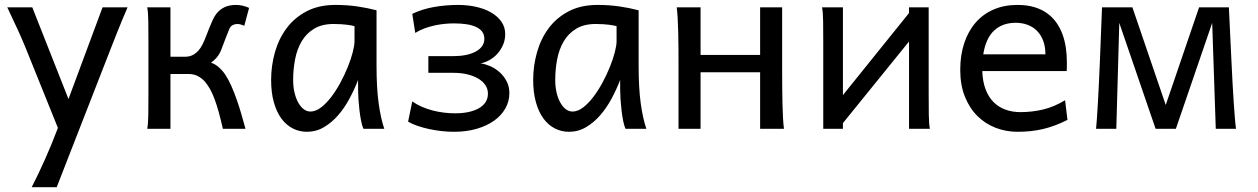

<svg xmlns="http://www.w3.org/2000/svg" viewBox="-20 -528 5155 787"><path d="M212.4 239.3H109.9Q123.5 212.9 137.5 183.6Q151.4 154.3 164.8 124.3Q178.2 94.2 190.4 64.7Q202.6 35.2 212.9 7.8L217.3 -3.9L87.9 -324.7Q74.7 -357.9 55.9 -399.4Q37.1 -440.9 9.8 -498H112.3L260.7 -122.1L400.4 -498H502.9Q478.5 -441.4 462.2 -400.1Q445.8 -358.9 432.6 -325.2Z M678.7 -295.4H739.7Q748 -295.4 757.3 -297.6Q766.6 -299.8 775.9 -305.7Q785.2 -311.5 793.9 -321.3Q802.7 -331.1 810.5 -346.7Q816.9 -359.4 823.7 -377L837.4 -412.1Q844.2 -429.7 851.6 -445.6Q858.9 -461.4 866.7 -471.2Q880.9 -489.3 900.4 -498.5Q919.9 -507.8 947.3 -507.8Q961.4 -507.8 975.6 -504.4Q989.7 -501 1001 -495.6L981.4 -422.4Q975.6 -424.8 968 -427.2Q960.4 -429.7 952.1 -429.7Q942.9 -429.7 933.8 -425Q924.8 -420.4 920.4 -410.2Q913.6 -394.5 904.8 -371.1Q896 -347.7 886.2 -322.3Q879.4 -305.7 868.9 -293Q858.4 -280.3 844.7 -271Q859.9 -266.6 875.2 -253.7Q890.6 -240.7 903.3 -222.2Q916.5 -202.1 928 -176.3Q939.5 -150.4 949.7 -121.3Q960 -92.3 969 -61.3Q978 -30.3 986.3 0H893.6Q884.8 -38.6 876.5 -68.6Q868.2 -98.6 859.4 -122.1Q850.6 -145.5 841.1 -162.6Q831.5 -179.7 820.3 -192.9Q808.1 -207 791.3 -215.8Q774.4 -224.6 754.4 -224.6H678.7V0H583.5Q587.4 -20.5 587.9 -59.3Q588.4 -98.1 588.4 -148.9V-349.1Q588.4 -399.9 587.9 -438.7Q587.4 -477.5 583.5 -498H678.7Z M1433.1 -420.9Q1427.2 -422.4 1419.9 -423.8Q1412.6 -425.3 1402.6 -426.5Q1392.6 -427.7 1379.2 -428.7Q1365.7 -429.7 1347.7 -429.7Q1299.8 -429.7 1267.8 -410.4Q1235.8 -391.1 1216.8 -359.1Q1197.8 -327.1 1189.7 -285.6Q1181.6 -244.1 1181.6 -200.2Q1181.6 -171.9 1187.3 -148.2Q1192.9 -124.5 1202.6 -107.2Q1212.4 -89.8 1225.1 -80.3Q1237.8 -70.8 1252.4 -70.8Q1273.9 -70.8 1295.7 -87.4Q1317.4 -104 1337.4 -130.1Q1357.4 -156.2 1375 -188.7Q1392.6 -221.2 1405.5 -253.2Q1418.5 -285.2 1425.8 -313.5Q1433.1 -341.8 1433.1 -358.9ZM1469.7 0Q1464.4 -11.7 1460.2 -32.2Q1456.1 -52.7 1453.4 -75.9Q1450.7 -99.1 1449.2 -122.1Q1447.8 -145 1447.8 -161.1V-200.2Q1433.1 -162.1 1412.8 -124.3Q1392.6 -86.4 1366.5 -56.2Q1340.3 -25.9 1308.1 -6.8Q1275.9 12.2 1237.8 12.2Q1207 12.2 1180.2 -1.5Q1153.3 -15.1 1133.5 -42Q1113.8 -68.8 1102.5 -108.6Q1091.3 -148.4 1091.3 -200.2Q1091.3 -258.3 1106.9 -313.7Q1122.6 -369.1 1154.8 -412.4Q1187 -455.6 1236.8 -481.7Q1286.6 -507.8 1355 -507.8Q1402.3 -507.8 1444.3 -501.7Q1486.3 -495.6 1523.4 -485.8V-258.8Q1523.4 -166.5 1532.2 -103.8Q1541 -41 1555.2 0Z M1840.8 12.2Q1815.9 12.2 1789.8 9.3Q1763.7 6.3 1738.8 1Q1713.9 -4.4 1691.7 -12Q1669.4 -19.5 1652.8 -29.3L1669.9 -112.3Q1688 -99.6 1709.2 -90.3Q1730.5 -81.1 1753.2 -75.2Q1775.9 -69.3 1799.3 -66.4Q1822.8 -63.5 1845.7 -63.5Q1875 -63.5 1899.4 -68.6Q1923.8 -73.7 1941.9 -83.7Q1960 -93.8 1970 -108.9Q1980 -124 1980 -144Q1980 -163.6 1969.5 -179.2Q1959 -194.8 1939.9 -206.1Q1920.9 -217.3 1895 -223.4Q1869.1 -229.5 1838.4 -229.5H1735.8V-297.9H1838.4Q1865.7 -297.9 1888.9 -302.5Q1912.1 -307.1 1929.2 -316.2Q1946.3 -325.2 1955.8 -338.4Q1965.3 -351.6 1965.3 -368.7Q1965.3 -386.2 1956.3 -398.2Q1947.3 -410.2 1930.9 -417.7Q1914.6 -425.3 1891.6 -428.7Q1868.7 -432.1 1840.8 -432.1Q1824.7 -432.1 1804.9 -430.4Q1785.2 -428.7 1764.2 -424.3Q1743.2 -419.9 1721.9 -412.4Q1700.7 -404.8 1682.1 -393.1L1669.9 -471.2Q1710 -490.7 1758.8 -499.3Q1807.6 -507.8 1857.9 -507.8Q1895.5 -507.8 1930.4 -500.2Q1965.3 -492.7 1991.9 -477.5Q2018.6 -462.4 2034.7 -439.9Q2050.8 -417.5 2050.8 -388.2Q2050.8 -363.8 2041.5 -343Q2032.2 -322.3 2017.6 -306.4Q2002.9 -290.5 1984.4 -280.8Q1966.8 -271 1949.2 -268.6Q1966.8 -266.1 1987.3 -257.8Q2008.3 -249 2026.1 -233.6Q2043.9 -218.3 2055.9 -196.3Q2067.9 -174.3 2067.9 -146.5Q2067.9 -112.8 2051.5 -83.7Q2035.2 -54.7 2005.4 -33.4Q1975.6 -12.2 1933.8 0Q1892.1 12.2 1840.8 12.2Z M2507.3 -420.9Q2501.5 -422.4 2494.1 -423.8Q2486.8 -425.3 2476.8 -426.5Q2466.8 -427.7 2453.4 -428.7Q2439.9 -429.7 2421.9 -429.7Q2374 -429.7 2342 -410.4Q2310.1 -391.1 2291 -359.1Q2272 -327.1 2263.9 -285.6Q2255.9 -244.1 2255.9 -200.2Q2255.9 -171.9 2261.5 -148.2Q2267.1 -124.5 2276.9 -107.2Q2286.6 -89.8 2299.3 -80.3Q2312 -70.8 2326.7 -70.8Q2348.1 -70.8 2369.9 -87.4Q2391.6 -104 2411.6 -130.1Q2431.6 -156.2 2449.2 -188.7Q2466.8 -221.2 2479.7 -253.2Q2492.7 -285.2 2500 -313.5Q2507.3 -341.8 2507.3 -358.9ZM2543.9 0Q2538.6 -11.7 2534.4 -32.2Q2530.3 -52.7 2527.6 -75.9Q2524.9 -99.1 2523.4 -122.1Q2522 -145 2522 -161.1V-200.2Q2507.3 -162.1 2487.1 -124.3Q2466.8 -86.4 2440.7 -56.2Q2414.6 -25.9 2382.3 -6.8Q2350.1 12.2 2312 12.2Q2281.2 12.2 2254.4 -1.5Q2227.5 -15.1 2207.8 -42Q2188 -68.8 2176.8 -108.6Q2165.5 -148.4 2165.5 -200.2Q2165.5 -258.3 2181.2 -313.7Q2196.8 -369.1 2229 -412.4Q2261.2 -455.6 2311 -481.7Q2360.8 -507.8 2429.2 -507.8Q2476.6 -507.8 2518.6 -501.7Q2560.5 -495.6 2597.7 -485.8V-258.8Q2597.7 -166.5 2606.4 -103.8Q2615.2 -41 2629.4 0Z M2761.2 -258.8Q2761.2 -294.4 2761 -329.1Q2760.7 -363.8 2760 -394.8Q2759.3 -425.8 2757.8 -452.4Q2756.3 -479 2753.9 -498H2851.6V-302.7H3095.7V-498H3186V-239.3Q3186 -203.6 3186.3 -168.9Q3186.5 -134.3 3187.3 -103Q3188 -71.8 3189.5 -45.4Q3190.9 -19 3193.4 0H3095.7V-231.9H2851.6V0H2761.2Z M3435.1 -498V-138.2L3706.1 -474.6V-498H3786.6V-148.9Q3786.6 -98.1 3787.1 -59.3Q3787.6 -20.5 3791.5 0H3706.1V-357.9L3435.1 -23.4V0H3354.5V-349.1Q3354.5 -399.9 3354 -438.7Q3353.5 -477.5 3349.6 -498Z M4006.3 -236.8Q4007.8 -193.8 4019.8 -162.1Q4031.7 -130.4 4052.5 -109.6Q4073.2 -88.9 4101.3 -78.6Q4129.4 -68.4 4162.6 -68.4Q4210 -68.4 4255.4 -79.1Q4300.8 -89.8 4345.7 -117.2L4355.5 -36.6Q4329.6 -23.4 4304.7 -14.2Q4279.8 -4.9 4254.9 1Q4230 6.8 4204.3 9.5Q4178.7 12.2 4150.4 12.2Q4103.5 12.2 4061 -4.2Q4018.6 -20.5 3986.3 -52.5Q3954.1 -84.5 3935.1 -131.8Q3916 -179.2 3916 -241.7Q3916 -302.2 3932.4 -351.3Q3948.7 -400.4 3979 -435.3Q4009.3 -470.2 4052.7 -489Q4096.2 -507.8 4150.4 -507.8Q4190.4 -507.8 4221.2 -498.3Q4252 -488.8 4274.4 -471.9Q4296.9 -455.1 4312 -432.6Q4327.1 -410.2 4336.2 -384.3Q4345.2 -358.4 4349.1 -330.3Q4353 -302.2 4353 -274.9V-255.9Q4353 -243.7 4352.5 -236.8ZM4265.1 -305.2Q4265.1 -336.4 4256.1 -360.6Q4247.1 -384.8 4230.7 -401.4Q4214.4 -418 4191.9 -426.3Q4169.4 -434.6 4143.1 -434.6Q4089.4 -434.6 4055.2 -403.1Q4021 -371.6 4010.3 -305.2Z M4472.7 0Q4474.1 -12.7 4476.1 -40.8Q4478 -68.8 4480.2 -106.2Q4482.4 -143.6 4484.4 -187.3Q4486.3 -231 4488.3 -274.4Q4492.7 -376.5 4497.1 -498H4621.6L4758.3 -97.7L4895 -498H5017.1Q5022.5 -376.5 5027.8 -274.4Q5029.8 -231 5032.2 -187.3Q5034.7 -143.6 5037.1 -106.2Q5039.6 -68.8 5042 -40.8Q5044.4 -12.7 5046.4 0H4963.4L4948.7 -434.1L4799.8 0H4716.8L4567.9 -434.1L4555.7 0Z"/></svg>

Font: Andika FrenchTight
Style: Regular
Weight: 400
Designer: Victor Gaultney, Annie Olsen, Julie Remington, Don Collingsworth, Eric Hays, Becca Hirsbrunner
Foundry: SIL International
Version: Version 5.000 ; Dig1 Dig4Opn Dig7 LnSpcTght